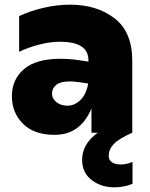

<svg xmlns="http://www.w3.org/2000/svg" viewBox="-20 -569 643 823"><path d="M372 -104Q325 9 214 9Q126 9 78.5 -38.5Q31 -86 31 -157Q31 -228 82.5 -272.5Q134 -317 239 -317Q282 -317 325 -310L359 -305V-311Q359 -390 237 -390Q195 -390 148.5 -378Q102 -366 62 -347V-500Q109 -522 166.5 -535.5Q224 -549 280 -549Q395 -549 471 -490.5Q547 -432 547 -308V0Q490 25 468 48Q446 71 446 99Q446 117 460 126.5Q474 136 497 136Q523 136 548 125V219Q511 234 471 234Q413 234 372.5 202.5Q332 171 332 116Q332 48 399 0H372ZM269 -116Q300 -116 325 -140.5Q350 -165 358 -211L317 -217Q296 -220 279 -220Q240 -220 221.5 -205.5Q203 -191 203 -168Q203 -146 222 -131Q241 -116 269 -116Z"/></svg>

Font: Chess Sans ExtraBold
Style: Regular
Weight: 800
Designer: Wolf Bōese
Foundry: Wolf Bōese
Version: Version 7.223